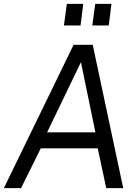

<svg xmlns="http://www.w3.org/2000/svg" viewBox="-32 -974 713 994"><path d="M77 0 179 -206H474L518 0H606L448 -742H349L-12 0ZM387 -652 462 -289H212ZM314 -954 299 -842H385L399 -954ZM461 -954 446 -842H531L545 -954Z"/></svg>

Font: Cheyenne Sans
Style: Italic
Weight: 400
Italic angle: -8.13011°
Designer: The Public Sans project authors (U.S. Web Design System), Libre Franklin designed by Pablo Impallari and Rodrigo Fuenzal
Foundry: The Cheyenne Sans Project Authors
Version: Version 2.007